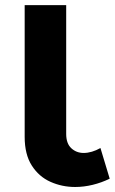

<svg xmlns="http://www.w3.org/2000/svg" viewBox="-20 -720 449 751"><path d="M274 11.4Q222.6 11.4 177.4 -8.8Q132.1 -29 104.3 -72.6Q76.5 -116.1 76.5 -184.7V-700H238.9V-196.2Q238.9 -158.6 259 -140.1Q279 -121.7 307.2 -121.7Q322.8 -121.7 339.5 -126.6Q356.1 -131.5 372.9 -141L409.1 -21.1Q377.5 -5.6 342.7 2.9Q307.9 11.4 274 11.4Z"/></svg>

Font: Montserrat Thin
Style: Regular
Weight: 100
Designer: Julieta Ulanovsky
Foundry: Julieta Ulanovsky
Version: Version 9.000